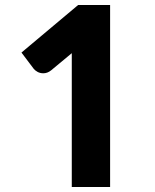

<svg xmlns="http://www.w3.org/2000/svg" viewBox="-20 -749 620 769"><path d="M267.5 -536 185 -467.5Q177 -461 169 -458.2Q161 -455.5 153.5 -455.5Q140.5 -455.5 130.2 -461.2Q120 -467 115 -473.5L66 -538.5L293 -729H421V0H267.5Z"/></svg>

Font: Mihuashi_numbers Black
Style: Regular
Weight: 900
Designer: Lukasz Dziedzic
Foundry: tyPoland Lukasz Dziedzic
Version: Version 1.104; Western+Polish opensource